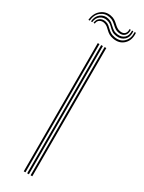

<svg xmlns="http://www.w3.org/2000/svg" viewBox="-213 -751 584 778"><g transform="rotate(30 78.5 -362.0)"><path d="M94 0V-600H102V0ZM62 0V-600H70V0ZM78 0V-600H86V0ZM-18 -662.5Q-15 -694.5 5.4 -711.2Q25.8 -728 52 -723Q64 -720.8 72.1 -715.5Q80.2 -710.2 86.6 -704.1Q93 -698 100 -693Q107 -688 117 -686.5Q131.5 -684.2 138.9 -692Q146.2 -699.8 145 -713.5H151Q152.2 -695.8 142.6 -685.9Q133 -676 115.2 -678.5Q104.5 -680 97.1 -684.9Q89.8 -689.8 83.4 -695.9Q77 -702 69.6 -707.2Q62.2 -712.5 51 -715Q27.8 -720 9.2 -705.9Q-9.2 -691.8 -12 -662.5ZM-6 -662.5Q-4 -687.5 12.4 -699.9Q28.8 -712.2 49.2 -707.2Q59.8 -704.8 66.8 -699.4Q73.8 -694 79.9 -687.9Q86 -681.8 93.8 -676.9Q101.5 -672 113.5 -670.5Q132.5 -668.2 145.4 -679Q158.2 -689.8 157 -713.5H163Q165 -687 150.4 -673.2Q135.8 -659.5 112 -662.5Q99.5 -664.2 91.6 -669.2Q83.8 -674.2 77.9 -680.4Q72 -686.5 65.1 -691.8Q58.2 -697 47.8 -699.2Q29.5 -703 15.8 -692.9Q2 -682.8 0 -662.5ZM6 -662.5Q7.2 -678.5 18.9 -686.9Q30.5 -695.2 46.5 -691.5Q56 -689.2 62.5 -684.1Q69 -679 75 -672.9Q81 -666.8 89 -661.8Q97 -656.8 109.8 -654.8Q137.2 -650.5 154.1 -667.4Q171 -684.2 169 -713.5H175Q177.8 -679.5 157.9 -660.4Q138 -641.2 107.2 -646.8Q94.5 -649 86.2 -654Q78 -659 72 -665Q66 -671 59.9 -676.1Q53.8 -681.2 45.5 -683.5Q33 -687 23 -681.4Q13 -675.8 12 -662.5Z"/></g></svg>

Font: Big Shoulders Inline Text Thin
Style: Regular
Weight: 100
Designer: Patric King
Foundry: XO Type Co
Version: Version 2.002